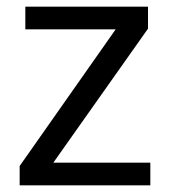

<svg xmlns="http://www.w3.org/2000/svg" viewBox="-20 -556 510 576"><path d="M431 0H39V-58L327 -468H56V-536H424V-470L140 -68H431Z"/></svg>

Font: Noto Sans Tifinagh Tawellemmet
Style: Regular
Weight: 400
Designer: JamraPatel
Foundry: JamraPatel LLC
Version: Version 2.006; ttfautohint (v1.8.4.7-5d5b)